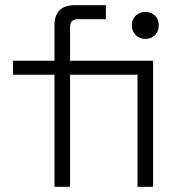

<svg xmlns="http://www.w3.org/2000/svg" viewBox="-20 -720 698 740"><path d="M250 0H190V-432H30V-486H190V-624Q190 -660 209.5 -680Q229 -700 268 -700H388V-646H280Q250 -646 250 -616V-486H510V-432H250ZM570 0H510V-486H570ZM540 -570Q518 -570 503 -585Q488 -600 488 -622Q488 -645 503 -659.5Q518 -674 540 -674Q563 -674 577.5 -659.5Q592 -645 592 -622Q592 -600 577.5 -585Q563 -570 540 -570Z"/></svg>

Font: Space Grotesk Variable Light
Style: Regular
Weight: 300
Designer: Florian Karsten
Foundry: Florian Karsten
Version: Version 2.000